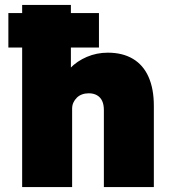

<svg xmlns="http://www.w3.org/2000/svg" viewBox="-20 -760 705 780"><path d="M14 -567V-707H382V-567ZM70 0V-740H268V-427L225 -415Q236 -453 264.5 -482.5Q293 -512 333 -529Q373 -546 418 -546Q478 -546 520 -521Q562 -496 583.5 -447.5Q605 -399 605 -330V0H402V-313Q402 -335 395 -350Q388 -365 374 -373Q360 -381 341 -381Q326 -381 313.5 -376.5Q301 -372 292 -363Q283 -354 278 -343Q273 -332 273 -318V0H172Q134 0 108.5 0Q83 0 70 0Z"/></svg>

Font: Lexend Deca Black
Style: Regular
Weight: 900
Designer: Bonnie Shaver-Troup, Thomas Jockin
Foundry: Lexend
Version: Version 1.007